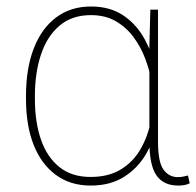

<svg xmlns="http://www.w3.org/2000/svg" viewBox="-20 -558 601 588"><path d="M59.6 -264.6Q59.6 -348.1 83.3 -409.4Q106.9 -470.7 151.6 -504.4Q196.3 -538.1 258.8 -538.1Q316.4 -538.1 356.9 -511.2Q397.5 -484.4 422.9 -438.2Q448.2 -392.1 460 -334.5V-177.7Q451.7 -127.9 426.5 -85.2Q401.4 -42.5 359.4 -16.1Q317.4 10.3 257.8 10.3Q195.3 10.3 150.9 -22.5Q106.4 -55.2 83 -114.5Q59.6 -173.8 59.6 -254.4ZM86.9 -254.4Q86.9 -184.1 105.5 -130.4Q124 -76.7 161.9 -46.4Q199.7 -16.1 257.3 -16.1Q313 -16.1 350.8 -39.6Q388.7 -63 411.1 -102.5Q433.6 -142.1 442.4 -189.9V-316.9Q437 -345.7 424.3 -379.4Q411.6 -413.1 389.9 -443.1Q368.2 -473.1 335.7 -492.4Q303.2 -511.7 258.3 -511.7Q200.2 -511.7 162.1 -479.2Q124 -446.8 105.5 -390.9Q86.9 -335 86.9 -264.6ZM463.9 -528.3V-124.5Q463.9 -61.5 480.7 -38.6Q497.6 -15.6 523.9 -15.6Q533.2 -15.6 540.5 -17.1Q547.9 -18.6 555.7 -20.5L561 3.4Q552.2 7.8 543.2 9Q534.2 10.3 525.4 10.3Q481 10.3 459.2 -20.8Q437.5 -51.8 437.5 -124.5V-417L440.4 -528.3Z"/></svg>

Font: Heebo Thin
Style: Regular
Weight: 250
Designer: Oded Ezer
Foundry: Ezer Type House
Version: Version 3.100